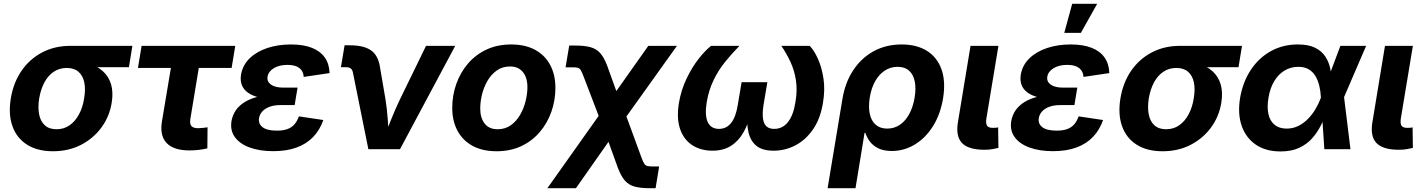

<svg xmlns="http://www.w3.org/2000/svg" viewBox="-20 -781 7467 1005"><path d="M257.3 10.7Q175.8 10.7 121.6 -23.7Q67.4 -58.1 45.2 -120.4Q22.9 -182.6 36.6 -266.1Q50.3 -349.1 93 -410.9Q135.7 -472.7 201.2 -506.8Q266.6 -541 348.1 -541H672.9L654.8 -429.2H419.9L329.1 -425.3Q291 -425.3 261.5 -405.5Q231.9 -385.7 212.6 -350.1Q193.4 -314.5 185.1 -266.1Q177.7 -218.8 184.8 -182.4Q191.9 -146 214.6 -125.2Q237.3 -104.5 275.9 -104.5Q314.5 -104.5 344 -125Q373.5 -145.5 393.3 -182.1Q413.1 -218.8 420.4 -266.1Q428.7 -314.5 421.1 -350.1Q413.6 -385.7 390.6 -405.5Q367.7 -425.3 329.6 -425.3L335.9 -463.4Q394 -463.4 440.4 -450Q486.8 -436.5 517.8 -408.9Q548.8 -381.3 561.3 -339.8Q573.7 -298.3 564.5 -242.2Q552.7 -170.4 510.7 -113.3Q468.8 -56.2 403.8 -22.7Q338.9 10.7 257.3 10.7Z M971.2 6.3Q889.2 6.3 852.3 -32.2Q815.4 -70.8 827.6 -145L874.5 -425.3H702.1L721.2 -541H1211.4L1192.4 -425.3H1020.5L976.6 -159.7Q972.2 -133.8 981.4 -121.8Q990.7 -109.9 1018.1 -109.9Q1027.3 -109.9 1042.5 -111.6Q1057.6 -113.3 1066.4 -114.7L1065.4 -4.4Q1041 1.5 1017.3 3.9Q993.7 6.3 971.2 6.3Z M1410.2 10.3Q1340.3 10.3 1288.1 -8.5Q1235.8 -27.3 1209.7 -63Q1183.6 -98.6 1191.9 -148.4Q1197.3 -178.7 1214.6 -203.9Q1231.9 -229 1261.7 -247.3Q1291.5 -265.6 1334 -275.6Q1376.5 -285.6 1431.2 -285.6H1531.2L1522.5 -231H1448.7Q1416 -231 1392.1 -222.4Q1368.2 -213.9 1353.8 -198.5Q1339.4 -183.1 1335.9 -163.1Q1331.1 -133.3 1354.5 -115.2Q1377.9 -97.2 1429.2 -97.2Q1462.4 -97.2 1484.9 -105.5Q1507.3 -113.8 1521.5 -130.4Q1535.6 -147 1544.4 -171.9L1672.4 -152.8Q1654.3 -100.6 1619.4 -64.2Q1584.5 -27.8 1532.5 -8.8Q1480.5 10.3 1410.2 10.3ZM1428.7 -261.7Q1376 -261.7 1338.4 -270.5Q1300.8 -279.3 1277.6 -296.1Q1254.4 -313 1245.6 -336.7Q1236.8 -360.4 1241.7 -390.6Q1250.5 -440.9 1287.1 -476.1Q1323.7 -511.2 1379.6 -529.8Q1435.5 -548.3 1502.9 -548.3Q1567.4 -548.3 1611.8 -531Q1656.2 -513.7 1679.9 -480.2Q1703.6 -446.8 1705.1 -398.4L1569.8 -378.4Q1568.4 -407.7 1547.4 -424.6Q1526.4 -441.4 1484.9 -441.4Q1440.9 -441.4 1412.6 -423.6Q1384.3 -405.8 1380.4 -378.9Q1376.5 -353.5 1398.7 -337.9Q1420.9 -322.3 1463.9 -322.3H1537.6L1527.3 -261.7Z M1908.2 0 1827.1 -402.3Q1824.2 -416.5 1815.7 -422.9Q1807.1 -429.2 1790.5 -429.2H1764.6L1783.7 -543.9H1811Q1885.3 -543.9 1922.9 -516.8Q1960.4 -489.7 1969.2 -428.2L1997.6 -262.2Q2005.9 -210.4 2009.5 -157.5Q2013.2 -104.5 2017.1 -48.8H1985.4Q2007.3 -105 2028.3 -157.7Q2049.3 -210.4 2074.2 -262.2L2210 -541H2362.8L2073.7 0Z M2579.1 10.7Q2505.9 10.7 2454.1 -17.3Q2402.3 -45.4 2374.8 -96.4Q2347.2 -147.5 2347.2 -215.8Q2347.2 -281.7 2368.4 -341.6Q2389.6 -401.4 2429.4 -448Q2469.2 -494.6 2526.4 -521.5Q2583.5 -548.3 2655.8 -548.3Q2728.5 -548.3 2780.3 -520.5Q2832 -492.7 2859.6 -441.4Q2887.2 -390.1 2887.2 -321.3Q2887.2 -255.9 2866.2 -196.3Q2845.2 -136.7 2805.4 -89.8Q2765.6 -43 2708.5 -16.1Q2651.4 10.7 2579.1 10.7ZM2584.5 -104.5Q2624.5 -104.5 2654.1 -125.7Q2683.6 -147 2702.9 -180.7Q2722.2 -214.4 2731.4 -252.7Q2740.7 -291 2740.7 -325.2Q2740.7 -357.9 2730.2 -382.1Q2719.7 -406.2 2699.7 -419.7Q2679.7 -433.1 2649.9 -433.1Q2609.9 -433.1 2580.3 -412.1Q2550.8 -391.1 2531.5 -357.7Q2512.2 -324.2 2502.9 -285.9Q2493.7 -247.6 2493.7 -212.9Q2493.7 -164.1 2516.8 -134.3Q2540 -104.5 2584.5 -104.5Z M2845.2 204.1 3171.4 -255.9H3228L3337.4 43Q3345.7 65.4 3352.1 75.4Q3358.4 85.4 3368.2 87.9Q3377.9 90.3 3397.5 90.3H3430.2L3411.6 204.1H3380.9Q3332.5 204.1 3301.5 195.6Q3270.5 187 3250.5 163.8Q3230.5 140.6 3213.9 96.7L3165 -38.6L2994.6 204.1ZM3142.1 -100.1 3035.6 -378.4Q3026.4 -402.8 3020.3 -413.1Q3014.2 -423.3 3004.9 -426Q2995.6 -428.7 2976.1 -428.7H2940.4L2959.5 -542.5H2992.7Q3041 -542.5 3072 -533.7Q3103 -524.9 3123.3 -501.2Q3143.6 -477.5 3159.7 -433.1L3206.1 -304.2L3373.5 -541H3523.4L3208 -100.1Z M3709 7.8Q3648.9 7.8 3604.5 -20.5Q3560.1 -48.8 3540.3 -104.5Q3520.5 -160.2 3533.7 -242.2Q3545.4 -310.5 3573.7 -369.6Q3602.1 -428.7 3636.7 -472.9Q3671.4 -517.1 3702.1 -541H3850.6Q3810.5 -500.5 3775.1 -456.5Q3739.7 -412.6 3714.8 -360.8Q3689.9 -309.1 3679.2 -246.1Q3668 -177.7 3684.6 -142.1Q3701.2 -106.4 3743.2 -106.4Q3783.2 -106.4 3807.6 -138.2Q3832 -169.9 3841.8 -231.9L3861.8 -350.6H3996.6L3976.6 -231.9Q3966.8 -169.9 3979.5 -138.2Q3992.2 -106.4 4032.7 -106.4Q4076.2 -106.4 4104.5 -142.1Q4132.8 -177.7 4143.6 -246.1Q4154.3 -309.1 4146.2 -360.8Q4138.2 -412.6 4117.7 -456.8Q4097.2 -501 4069.8 -541H4218.3Q4241.7 -517.1 4261.7 -472.4Q4281.7 -427.7 4290.5 -368.9Q4299.3 -310.1 4287.6 -242.2Q4274.4 -160.2 4236.1 -104.5Q4197.8 -48.8 4144 -20.5Q4090.3 7.8 4029.3 7.8Q3970.2 7.8 3938.7 -18.3Q3907.2 -44.4 3897.2 -91.1Q3887.2 -137.7 3892.6 -198.2H3913.1Q3898.4 -136.7 3872.8 -90.3Q3847.2 -43.9 3806.9 -18.1Q3766.6 7.8 3709 7.8Z M4312 204.1 4389.2 -260.7Q4403.3 -348.1 4445.6 -412.6Q4487.8 -477.1 4552.7 -512.7Q4617.7 -548.3 4699.7 -548.3Q4778.3 -548.3 4831.8 -514.9Q4885.3 -481.4 4908 -418.5Q4930.7 -355.5 4916.5 -267.1Q4902.3 -181.6 4863 -119.6Q4823.7 -57.6 4767.8 -24.2Q4711.9 9.3 4648.4 9.3Q4605.5 9.3 4577.4 -4.6Q4549.3 -18.6 4533.2 -40.3Q4517.1 -62 4509.8 -85.4H4505.4L4458 204.1ZM4624 -107.9Q4661.6 -107.9 4691.2 -128.4Q4720.7 -148.9 4740.2 -185.8Q4759.8 -222.7 4767.6 -271Q4775.4 -318.8 4768.1 -355Q4760.7 -391.1 4738.5 -411.1Q4716.3 -431.2 4678.2 -431.2Q4641.1 -431.2 4611.1 -411.4Q4581.1 -391.6 4561 -356Q4541 -320.3 4532.7 -271Q4524.9 -222.2 4532.7 -185.3Q4540.5 -148.4 4563.7 -128.2Q4586.9 -107.9 4624 -107.9Z M5133.3 2.9Q5048.8 2.9 5015.4 -32.5Q4981.9 -67.9 4994.1 -141.1L5060.1 -541H5206.1L5143.1 -160.6Q5139.2 -134.8 5146.5 -123.3Q5153.8 -111.8 5176.3 -111.8Q5187 -111.8 5193.4 -112.3Q5199.7 -112.8 5204.6 -114.3L5206.1 -6.8Q5194.8 -3.9 5175.8 -0.5Q5156.7 2.9 5133.3 2.9Z M5491.7 10.3Q5421.9 10.3 5369.6 -8.5Q5317.4 -27.3 5291.3 -63Q5265.1 -98.6 5273.4 -148.4Q5278.8 -178.7 5296.1 -203.9Q5313.5 -229 5343.3 -247.3Q5373 -265.6 5415.5 -275.6Q5458 -285.6 5512.7 -285.6H5612.8L5604 -231H5530.3Q5497.6 -231 5473.6 -222.4Q5449.7 -213.9 5435.3 -198.5Q5420.9 -183.1 5417.5 -163.1Q5412.6 -133.3 5436 -115.2Q5459.5 -97.2 5510.7 -97.2Q5543.9 -97.2 5566.4 -105.5Q5588.9 -113.8 5603 -130.4Q5617.2 -147 5626 -171.9L5753.9 -152.8Q5735.8 -100.6 5700.9 -64.2Q5666 -27.8 5614 -8.8Q5562 10.3 5491.7 10.3ZM5510.3 -261.7Q5457.5 -261.7 5419.9 -270.5Q5382.3 -279.3 5359.1 -296.1Q5335.9 -313 5327.1 -336.7Q5318.4 -360.4 5323.2 -390.6Q5332 -440.9 5368.7 -476.1Q5405.3 -511.2 5461.2 -529.8Q5517.1 -548.3 5584.5 -548.3Q5648.9 -548.3 5693.4 -531Q5737.8 -513.7 5761.5 -480.2Q5785.2 -446.8 5786.6 -398.4L5651.4 -378.4Q5649.9 -407.7 5628.9 -424.6Q5607.9 -441.4 5566.4 -441.4Q5522.5 -441.4 5494.1 -423.6Q5465.8 -405.8 5461.9 -378.9Q5458 -353.5 5480.2 -337.9Q5502.4 -322.3 5545.4 -322.3H5619.1L5608.9 -261.7ZM5550.8 -608.9 5592.3 -761.2H5723.1L5637.7 -608.9Z M6065.4 10.7Q5983.9 10.7 5929.7 -23.7Q5875.5 -58.1 5853.3 -120.4Q5831.1 -182.6 5844.7 -266.1Q5858.4 -349.1 5901.1 -410.9Q5943.8 -472.7 6009.3 -506.8Q6074.7 -541 6156.2 -541H6481L6462.9 -429.2H6228L6137.2 -425.3Q6099.1 -425.3 6069.6 -405.5Q6040 -385.7 6020.8 -350.1Q6001.5 -314.5 5993.2 -266.1Q5985.8 -218.8 5992.9 -182.4Q6000 -146 6022.7 -125.2Q6045.4 -104.5 6084 -104.5Q6122.6 -104.5 6152.1 -125Q6181.6 -145.5 6201.4 -182.1Q6221.2 -218.8 6228.5 -266.1Q6236.8 -314.5 6229.2 -350.1Q6221.7 -385.7 6198.7 -405.5Q6175.8 -425.3 6137.7 -425.3L6144 -463.4Q6202.1 -463.4 6248.5 -450Q6294.9 -436.5 6325.9 -408.9Q6356.9 -381.3 6369.4 -339.8Q6381.8 -298.3 6372.6 -242.2Q6360.8 -170.4 6318.8 -113.3Q6276.9 -56.2 6211.9 -22.7Q6147 10.7 6065.4 10.7Z M6682.6 11.7Q6606 11.7 6553.7 -23.7Q6501.5 -59.1 6479.5 -122.3Q6457.5 -185.5 6471.2 -269Q6485.8 -353 6527.6 -415.8Q6569.3 -478.5 6632.3 -513.4Q6695.3 -548.3 6772.9 -548.3Q6829.1 -548.3 6863.8 -531Q6898.4 -513.7 6917 -485.4Q6935.5 -457 6942.6 -424.1Q6949.7 -391.1 6951.2 -360.4H6995.1L7015.1 -274.4L7048.8 0H6912.1L6894 -272Q6892.6 -303.2 6885.7 -331.8Q6878.9 -360.4 6865.5 -382.8Q6852.1 -405.3 6830.3 -418.2Q6808.6 -431.2 6775.9 -431.2Q6735.8 -431.2 6703.6 -411.6Q6671.4 -392.1 6649.7 -356Q6627.9 -319.8 6619.6 -269Q6611.3 -219.2 6619.6 -183.1Q6627.9 -147 6652.1 -127.4Q6676.3 -107.9 6714.8 -107.9Q6747.6 -107.9 6775.4 -121.6Q6803.2 -135.3 6825.9 -158.2Q6848.6 -181.2 6865.7 -210Q6882.8 -238.8 6894 -269L6996.1 -541H7130.9L7013.7 -269L6966.3 -186H6922.4Q6909.7 -154.8 6891.8 -120.4Q6874 -85.9 6847.2 -55.9Q6820.3 -25.9 6780.3 -7.1Q6740.2 11.7 6682.6 11.7Z M7302.7 2.9Q7218.3 2.9 7184.8 -32.5Q7151.4 -67.9 7163.6 -141.1L7229.5 -541H7375.5L7312.5 -160.6Q7308.6 -134.8 7315.9 -123.3Q7323.2 -111.8 7345.7 -111.8Q7356.4 -111.8 7362.8 -112.3Q7369.1 -112.8 7374 -114.3L7375.5 -6.8Q7364.3 -3.9 7345.2 -0.5Q7326.2 2.9 7302.7 2.9Z"/></svg>

Font: Inter 17pt
Style: Bold Italic
Weight: 700
Italic angle: -9.3988°
Version: Version 4.001;git-66647c0bb